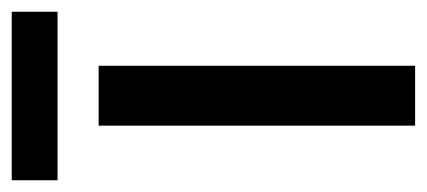

<svg xmlns="http://www.w3.org/2000/svg" viewBox="-237 -507 727 327"><g transform="rotate(-90 126.5 -343.5)"><path d="M178 0H76V-539H178ZM270 -687V-609H-17V-687Z"/></g></svg>

Font: Noto Sans Malayalam SemiCondensed Medium
Style: Regular
Weight: 500
Width: 4
Designer: Jelle Bosma - Monotype Design Team
Foundry: Monotype Imaging Inc.
Version: Version 2.104; ttfautohint (v1.8.4.7-5d5b)